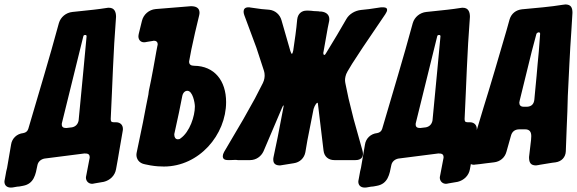

<svg xmlns="http://www.w3.org/2000/svg" viewBox="-42 -755 2605 867"><path d="M427 66C455 59 477 38 482 9C493 -48 501 -104 512 -163C513 -167 513 -170 513 -173C513 -190 502 -203 481 -203H471C460 -203 458 -208 458 -218C466 -377 469 -513 482 -679C482 -701 475 -720 450 -720C447 -720 443 -720 439 -719C402 -713 362 -709 323 -705L285 -701C256 -698 232 -678 224 -651C180 -488 133 -335 86 -174C83 -163 75 -156 63 -154C34 -151 12 -130 8 -102C2 -69 -4 -34 -10 3C-13 14 -15 24 -16 31L-20 53C-21 58 -22 62 -22 65C-22 81 -12 92 7 92C10 92 14 92 18 91C23 90 29 89 35 88L46 87L62 84C112 75 119 32 127 -9C130 -25 143 -36 159 -39L339 -62C352 -62 363 -61 363 -45C363 -43 363 -41 362 -38C357 -14 353 10 348 35C347 40 346 44 346 47C346 63 358 75 374 75C377 75 381 74 386 73ZM258 -177C247 -177 237 -179 237 -193C237 -196 237 -198 238 -201L334 -590C335 -596 338 -597 344 -597C347 -597 349 -595 349 -591C346 -551 326 -351 313 -211C310 -194 299 -183 283 -180Z M835 -458C820 -458 812 -464 812 -476C812 -478 812 -480 813 -483L822 -531C833 -582 844 -633 857 -684C858 -689 859 -693 859 -697C859 -721 841 -727 820 -727L660 -714C631 -711 606 -690 599 -661L585 -604C584 -599 583 -595 583 -591C583 -575 593 -564 609 -564C613 -564 617 -565 622 -566L647 -570C650 -571 652 -571 654 -571C663 -571 670 -566 670 -555C670 -553 670 -551 669 -549C665 -530 662 -512 659 -495L650 -445C644 -411 637 -377 630 -344L628 -328C624 -310 621 -293 618 -278C608 -225 600 -182 586 -118L576 -70C575 -65 574 -61 574 -56C574 -39 584 -18 613 -13L638 -8C662 -4 682 -3 698 -3C857 -3 979 -146 979 -294C979 -391 926 -457 835 -458ZM773 -130C770 -127 766 -126 761 -126C750 -126 745 -136 745 -147C745 -149 745 -151 746 -154L766 -246L781 -321C784 -336 793 -345 804 -345C828 -345 838 -291 838 -274C838 -231 815 -159 773 -130Z M1518 -377C1517 -382 1516 -388 1516 -393C1516 -401 1518 -417 1527 -432L1548 -467L1595 -539L1698 -691C1703 -699 1706 -705 1706 -710C1706 -715 1705 -722 1686 -722C1684 -722 1682 -722 1679 -722L1625 -714L1588 -710C1561 -707 1535 -692 1522 -669L1480 -597L1431 -516C1428 -510 1425 -507 1423 -507C1422 -507 1418 -507 1418 -515C1418 -517 1418 -519 1419 -522L1438 -629L1444 -658C1445 -662 1445 -666 1445 -669C1445 -685 1435 -700 1408 -703H1404C1401 -703 1398 -703 1396 -704L1375 -705C1367 -706 1359 -707 1351 -707H1342C1321 -707 1303 -694 1300 -667C1296 -620 1289 -574 1282 -526C1280 -517 1278 -512 1276 -512C1274 -512 1272 -516 1269 -525L1229 -664C1222 -689 1201 -708 1174 -711L1139 -714L1089 -721C1086 -722 1083 -722 1080 -722C1063 -722 1058 -713 1058 -702C1058 -698 1059 -693 1061 -687L1116 -539L1150 -435C1152 -429 1153 -422 1153 -415C1153 -410 1153 -396 1145 -380L1109 -310L1057 -217L970 -69C966 -62 964 -55 964 -50C964 -33 978 -32 992 -32C1007 -32 1015 -33 1019 -33C1023 -33 1027 -33 1032 -32H1087C1114 -32 1137 -48 1148 -72L1231 -267C1234 -275 1237 -279 1238 -279C1239 -279 1239 -278 1239 -277C1239 -275 1238 -271 1237 -266L1212 -136L1193 -45C1192 -41 1192 -37 1192 -34C1192 -14 1205 -8 1223 -8L1285 -18C1312 -22 1332 -41 1337 -68L1346 -121L1374 -263C1377 -272 1380 -279 1385 -286C1388 -289 1390 -291 1391 -291C1393 -291 1394 -288 1394 -283L1419 -75C1422 -48 1441 -32 1468 -32H1563C1590 -32 1597 -47 1597 -60C1597 -65 1596 -69 1595 -74L1555 -217L1532 -310Z M2025 66C2053 59 2075 38 2080 9C2091 -48 2099 -104 2110 -163C2111 -167 2111 -170 2111 -173C2111 -190 2100 -203 2079 -203H2069C2058 -203 2056 -208 2056 -218C2064 -377 2067 -513 2080 -679C2080 -701 2073 -720 2048 -720C2045 -720 2041 -720 2037 -719C2000 -713 1960 -709 1921 -705L1883 -701C1854 -698 1830 -678 1822 -651C1778 -488 1731 -335 1684 -174C1681 -163 1673 -156 1661 -154C1632 -151 1610 -130 1606 -102C1600 -69 1594 -34 1588 3C1585 14 1583 24 1582 31L1578 53C1577 58 1576 62 1576 65C1576 81 1586 92 1605 92C1608 92 1612 92 1616 91C1621 90 1627 89 1633 88L1644 87L1660 84C1710 75 1717 32 1725 -9C1728 -25 1741 -36 1757 -39L1937 -62C1950 -62 1961 -61 1961 -45C1961 -43 1961 -41 1960 -38C1955 -14 1951 10 1946 35C1945 40 1944 44 1944 47C1944 63 1956 75 1972 75C1975 75 1979 74 1984 73ZM1856 -177C1845 -177 1835 -179 1835 -193C1835 -196 1835 -198 1836 -201L1932 -590C1933 -596 1936 -597 1942 -597C1945 -597 1947 -595 1947 -591C1944 -551 1924 -351 1911 -211C1908 -194 1897 -183 1881 -180Z M2396 -11C2416 -14 2434 -17 2451 -20L2467 -22C2494 -26 2512 -45 2513 -72L2517 -179C2518 -204 2519 -228 2520 -251L2522 -321C2527 -418 2531 -519 2538 -615L2543 -697C2543 -720 2537 -735 2510 -735L2505 -734H2503C2472 -729 2441 -725 2410 -722L2315 -713C2288 -710 2267 -694 2259 -667L2245 -617C2213 -507 2170 -360 2141 -268L2075 -48C2072 -43 2073 -38 2073 -34C2073 -18 2084 -11 2099 -11L2104 -12H2106L2125 -14C2142 -17 2161 -18 2181 -21L2189 -22C2216 -25 2238 -43 2245 -70L2265 -141C2270 -161 2283 -171 2304 -171H2329C2350 -171 2357 -159 2357 -140L2356 -123L2347 -46C2347 -23 2352 -8 2379 -8L2384 -9H2386ZM2391 -522C2387 -483 2384 -447 2381 -412C2378 -383 2376 -355 2373 -328L2371 -306C2369 -285 2358 -274 2338 -273H2323C2308 -273 2303 -281 2303 -292C2303 -293 2304 -297 2305 -302L2359 -522L2380 -601C2381 -605 2385 -608 2390 -609C2395 -609 2397 -607 2397 -602Z"/></svg>

Font: Bangerz
Style: Bold
Weight: 700
Designer: vernon adams
Foundry: Vernon Adams
Version: Version 2.10;December 28, 2023;FontCreator 13.0.0.2683 64-bi